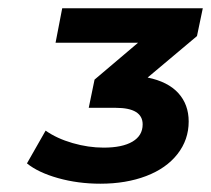

<svg xmlns="http://www.w3.org/2000/svg" viewBox="-20 -762 509 463"><path d="M455 -675 336 -575Q385 -565 410 -537.5Q435 -510 435 -469Q435 -425 408 -390.5Q381 -356 332.5 -337.5Q284 -319 222 -319Q168 -319 120 -332.5Q72 -346 45 -368L90 -447Q117 -428 155 -417Q193 -406 230 -406Q275 -406 299.5 -420.5Q324 -435 324 -462Q324 -502 259 -502H194L208 -570L313 -659H114L130 -742H469Z"/></svg>

Font: Montserrat Alternates
Style: Bold Italic
Weight: 700
Italic angle: -11.3°
Designer: Julieta Ulanovsky
Foundry: Julieta Ulanovsky
Version: Version 7.200